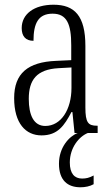

<svg xmlns="http://www.w3.org/2000/svg" viewBox="-20 -564 469 814"><path d="M156 10C225 10 253 -32 283 -89H287L296 0H309C273 14 230 61 230 130C230 201 267 230 321 230C341 230 361 226 377 217V180C358 190 345 193 328 193C296 193 276 172 276 125C276 62 315 15 352 0H394V-31H391C354 -31 342 -44 342 -108V-369C342 -497 296 -544 207 -544C124 -544 72 -504 72 -445C72 -410 89 -391 122 -391C122 -466 143 -506 203 -506C264 -506 282 -461 282 -372V-309L218 -306C98 -301 40 -253 40 -148C40 -41 89 10 156 10ZM172 -30C123 -30 102 -76 102 -145C102 -225 135 -270 229 -275L283 -278V-191C283 -100 239 -30 172 -30Z"/></svg>

Font: Noto Serif Hebrew ExtraCondensed Light
Style: Regular
Weight: 300
Width: 2
Designer: Monotype Design Team
Foundry: Monotype Imaging Inc.
Version: Version 2.004